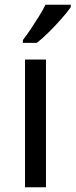

<svg xmlns="http://www.w3.org/2000/svg" viewBox="-20 -786 317 806"><path d="M173 0H85V-536H173ZM277 -756Q265 -738 240 -709.5Q215 -681 186.5 -652.5Q158 -624 134 -606H76V-618Q91 -637 108.5 -663Q126 -689 143 -716.5Q160 -744 171 -766H277Z"/></svg>

Font: Noto Sans Gothic
Style: Regular
Weight: 400
Designer: Monotype Design Team
Foundry: Monotype Imaging Inc.
Version: Version 2.001; ttfautohint (v1.8.4.7-5d5b)